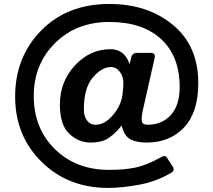

<svg xmlns="http://www.w3.org/2000/svg" viewBox="-20 -752 1053 947"><path d="M54.7 -275.4Q54.7 -470.7 183.3 -601.6Q312 -732.4 519 -732.4Q708.5 -732.4 833.3 -628.9Q958 -525.4 958 -341.8Q958 -198.2 887.9 -123.5Q817.9 -48.8 702.6 -48.8Q652.8 -48.8 622.6 -65.2Q592.3 -81.5 580.6 -132.3H579.6Q549.8 -94.7 516.6 -71.8Q483.4 -48.8 425.8 -48.8Q368.7 -48.8 322 -91.8Q275.4 -134.8 275.4 -237.8Q275.4 -348.6 349.4 -429Q423.3 -509.3 524.9 -509.3Q593.3 -509.3 618.2 -438H620.1L627 -467.8Q632.3 -491.2 655.8 -491.2H723.6Q748.5 -491.2 742.7 -465.8L684.1 -206.1Q675.8 -169.4 679.9 -153.1Q684.1 -136.7 708 -136.7Q778.8 -136.7 822.5 -184.6Q866.2 -232.4 866.2 -322.8Q866.2 -474.6 774.7 -559.1Q683.1 -643.6 519 -643.6Q356.9 -643.6 251.7 -539.6Q146.5 -435.5 146.5 -278.3Q146.5 -119.1 250.7 -16.6Q355 85.9 518.1 85.9Q591.3 85.9 646.7 74.7Q702.1 63.5 772.5 24.4Q794.4 12.2 801.3 22.9L831.5 68.4Q844.7 88.4 823.7 100.6Q751.5 143.6 665.8 159.2Q580.1 174.8 512.7 174.8Q315.9 174.8 185.3 46.4Q54.7 -82 54.7 -275.4ZM393.6 -211.4Q393.6 -178.7 409.2 -157.7Q424.8 -136.7 451.2 -136.7Q496.6 -136.7 536.6 -183.8Q576.7 -231 584 -284.2Q588.4 -316.4 588.4 -343.8Q588.4 -375 570.8 -398.2Q553.2 -421.4 526.9 -421.4Q481.9 -421.4 437.7 -369.6Q393.6 -317.9 393.6 -211.4Z"/></svg>

Font: Istok Web
Style: Bold
Weight: 700
Designer: Andrey V. Panov
Foundry: Andrey V. Panov
Version: Version 1.0.2g